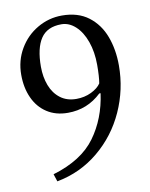

<svg xmlns="http://www.w3.org/2000/svg" viewBox="-72 -644 558 713"><g transform="rotate(-10 206.5 -288.0)"><path d="M296.9 -281.2H301.8Q289.1 -187.5 238.3 -117.7Q187.5 -47.9 77.6 -15.1L86.9 13.2Q175.8 -3.4 244.1 -60.1Q312.5 -116.7 349.6 -198.7Q386.7 -280.8 386.7 -371.1Q386.7 -431.2 368.2 -480.7Q349.6 -530.3 310.1 -560.3Q270.5 -590.3 210 -590.3Q160.6 -590.3 117.7 -565.4Q74.7 -540.5 49.1 -496.8Q23.4 -453.1 23.4 -399.4Q23.4 -350.6 40.8 -312.3Q58.1 -273.9 91.3 -252.2Q124.5 -230.5 170.4 -230.5Q243.7 -230.5 296.9 -281.2ZM307.6 -387.2Q307.6 -342.8 303.2 -317.9Q292 -300.8 266.4 -288.3Q240.7 -275.9 210 -275.9Q174.3 -275.9 149.7 -294.7Q125 -313.5 112.8 -345.5Q100.6 -377.4 100.6 -416.5Q100.6 -486.3 124.8 -522.5Q148.9 -558.6 202.6 -558.6Q231.4 -558.6 255.6 -536.4Q279.8 -514.2 293.7 -475.1Q307.6 -436 307.6 -387.2Z"/></g></svg>

Font: Neuton Light
Style: Regular
Weight: 300
Designer: Brian M Zick
Foundry: Brian M Zick
Version: Version 1.560